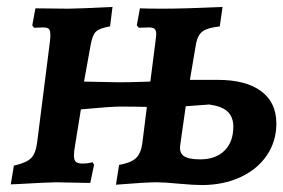

<svg xmlns="http://www.w3.org/2000/svg" viewBox="-20 -525 816 553"><path d="M776 -169Q776 -118 748.5 -77.5Q721 -37 672 -14.5Q623 8 561 8Q538 8 494 4Q452 0 432 0Q400 0 314 7L323 -50Q357 -56 371.5 -69.5Q386 -83 390 -113L403 -217Q371 -218 326 -218Q299 -218 213 -210L196 -105Q193 -89 193 -78Q193 -64 198.5 -59Q204 -54 216 -54Q236 -54 246 -58L251 -51L240 2L142 0Q122 0 34 5L11 6L20 -48Q56 -56 69.5 -69.5Q83 -83 87 -115L124 -407Q125 -414 125 -425Q125 -438 120.5 -442Q116 -446 104 -446L78 -445L73 -452L82 -501L177 -500Q201 -500 304 -505L297 -449Q267 -444 256.5 -434Q246 -424 241 -395L222 -290L320 -288Q355 -288 378 -289L413 -290L428 -407Q430 -423 430 -426Q430 -438 425 -442Q420 -446 408 -446L380 -445L374 -452L383 -501Q404 -500 449 -500Q511 -500 621 -505L613 -449Q578 -445 564 -435Q550 -425 545 -401L527 -295H607Q688 -295 732 -262.5Q776 -230 776 -169ZM583 -224 515 -219 499 -107Q496 -85 509.5 -75.5Q523 -66 557 -66Q601 -66 626.5 -91Q652 -116 652 -160Q652 -188 635.5 -203.5Q619 -219 583 -224Z"/></svg>

Font: Alegreya SC
Style: Bold Italic
Weight: 700
Italic angle: -7°
Designer: Juan Pablo del Peral
Foundry: Huerta Tipografica
Version: Version 2.007; ttfautohint (v1.6)